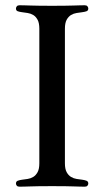

<svg xmlns="http://www.w3.org/2000/svg" viewBox="-20 -700 392 722"><path d="M224.1 -85.9Q224.1 -64.5 230.7 -52.5Q237.3 -40.5 247.1 -34.7Q256.8 -28.8 268.1 -27.1Q279.3 -25.4 289.1 -24.2Q298.8 -22.9 305.4 -20.3Q312 -17.6 312 -9.8Q312 -5.4 308.8 -1.7Q305.7 2 298.8 2Q290 2 280.3 1.7Q270.5 1.5 256.6 1Q242.7 0.5 223.4 0.2Q204.1 0 175.8 0Q147.9 0 128.7 0.2Q109.4 0.5 95.5 1Q81.5 1.5 71.8 1.7Q62 2 53.2 2Q46.4 2 43.2 -1.7Q40 -5.4 40 -9.8Q40 -17.6 46.6 -20.3Q53.2 -22.9 63 -24.2Q72.8 -25.4 84 -27.1Q95.2 -28.8 105 -34.7Q114.7 -40.5 121.3 -52.5Q127.9 -64.5 127.9 -85.9V-591.8Q127.9 -613.8 121.3 -625.7Q114.7 -637.7 105 -643.6Q95.2 -649.4 84 -651.1Q72.8 -652.8 63 -654.1Q53.2 -655.3 46.6 -657.7Q40 -660.2 40 -668Q40 -672.4 43.2 -676.3Q46.4 -680.2 53.2 -680.2Q62 -680.2 71.8 -679.9Q81.5 -679.7 95.5 -679.2Q109.4 -678.7 128.7 -678.5Q147.9 -678.2 175.8 -678.2Q204.1 -678.2 223.4 -678.5Q242.7 -678.7 256.6 -679.2Q270.5 -679.7 280.3 -679.9Q290 -680.2 298.8 -680.2Q305.7 -680.2 308.8 -676.3Q312 -672.4 312 -668Q312 -660.2 305.4 -657.7Q298.8 -655.3 289.1 -654.1Q279.3 -652.8 268.1 -651.1Q256.8 -649.4 247.1 -643.6Q237.3 -637.7 230.7 -625.7Q224.1 -613.8 224.1 -591.8Z"/></svg>

Font: XB Zar
Style: Regular
Weight: 400
Designer: Behnam
Foundry: Irmug
Version: Version 8.005 2009